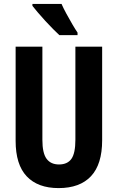

<svg xmlns="http://www.w3.org/2000/svg" viewBox="-20 -953 602 983"><path d="M503 -235Q503 -112 446 -51Q389 10 280 10Q174 10 117 -50Q60 -110 60 -232V-714H197V-237Q197 -169 218.5 -140Q240 -111 282 -111Q325 -111 345.5 -139.5Q366 -168 366 -238V-714H503ZM295 -933Q304 -912 319.5 -883.5Q335 -855 350.5 -828.5Q366 -802 377 -786V-773H284Q271 -785 251.5 -804.5Q232 -824 211.5 -846.5Q191 -869 173.5 -889.5Q156 -910 146 -923V-933Z"/></svg>

Font: Noto Sans Khmer UI ExtraCondensed
Style: Bold
Weight: 700
Width: 2
Designer: Danh Hong and the Monotype Design Team
Foundry: Monotype Imaging Inc.
Version: Version 2.002; ttfautohint (v1.8.4.7-5d5b)